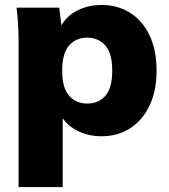

<svg xmlns="http://www.w3.org/2000/svg" viewBox="-20 -539 684 775"><path d="M55 216V-370Q55 -404 53 -439Q51 -474 47 -508H219L228 -436Q248 -474 292 -496.5Q336 -519 389 -519Q455 -519 505 -487.5Q555 -456 583.5 -396.5Q612 -337 612 -254Q612 -172 583.5 -112.5Q555 -53 505 -21Q455 11 389 11Q339 11 297 -9Q255 -29 233 -62V216ZM332 -121Q378 -121 405.5 -152.5Q433 -184 433 -254Q433 -324 405 -355.5Q377 -387 332 -387Q287 -387 259 -355.5Q231 -324 231 -254Q231 -184 259 -152.5Q287 -121 332 -121Z"/></svg>

Font: Mulish Black
Style: Regular
Weight: 900
Designer: Vernon Adams
Foundry: Vernon Adams
Version: Version 3.603; ttfautohint (v1.8.3)